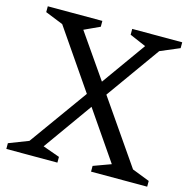

<svg xmlns="http://www.w3.org/2000/svg" viewBox="-105 -826 932 931"><g transform="rotate(15 360.5 -360.0)"><path d="M445.8 -690.9V-720.2H696.8V-690.9L600.1 -649.9L407.2 -379.9L626 -63L713.9 -28.8V0H432.1V-28.8L520 -61L353 -304.2L178.2 -59.1L263.2 -28.8V0H6.8V-28.8L105 -66.9L314.9 -358.9L111.8 -654.8L22 -690.9V-720.2H295.9V-690.9L217.8 -654.8L370.1 -435.1L527.8 -655.8Z"/></g></svg>

Font: Amethysta
Style: Regular
Weight: 400
Designer: Konstantin Vinogradov, Alexei Vanyashin
Foundry: Cyreal (www.cyreal.org)
Version: Version 1.003